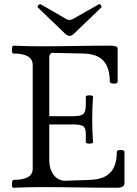

<svg xmlns="http://www.w3.org/2000/svg" viewBox="-20 -881 646 904"><path d="M43 3Q38 3 36.5 -6Q35 -15 37 -24.5Q39 -34 43 -34Q134 -34 134 -86V-575Q134 -629 43 -629Q38 -629 36.5 -638.5Q35 -648 37 -657Q39 -666 43 -666Q108 -663 173 -663Q255 -663 336 -664.5Q417 -666 499 -666Q534 -666 534 -653V-496Q534 -490 525 -488Q516 -486 506.5 -488.5Q497 -491 497 -496Q497 -563 466.5 -595.5Q436 -628 371 -629L232 -632Q212 -634 212 -609V-334H327Q361 -334 372.5 -344.5Q384 -355 384 -389V-425Q384 -430 392.5 -431.5Q401 -433 409.5 -431.5Q418 -430 418 -425Q416 -398 415 -371.5Q414 -345 414 -318Q414 -292 415 -265Q416 -238 418 -211Q418 -207 409.5 -205.5Q401 -204 392.5 -205.5Q384 -207 384 -211V-251Q384 -280 370.5 -287.5Q357 -295 327 -295H212V-128Q212 -84 233.5 -56.5Q255 -29 289 -30L403 -34Q468 -36 499 -68Q530 -100 530 -166Q530 -172 539 -174Q548 -176 557 -174Q566 -172 566 -166V-18Q566 3 531 3Q442 3 352.5 1.5Q263 0 173 0Q108 0 43 3ZM307 -712Q297 -712 286 -723L159 -845Q154 -850 160.5 -856.5Q167 -863 173 -860L291 -792Q299 -787 307 -787Q316 -787 324 -792L444 -860Q450 -864 455 -856.5Q460 -849 456 -845L329 -723Q318 -712 307 -712Z"/></svg>

Font: Junicode
Style: Regular
Weight: 400
Designer: Peter S. Baker
Version: Version 2.100; ttfautohint (v1.8.4)